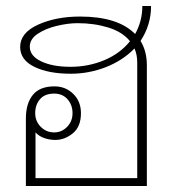

<svg xmlns="http://www.w3.org/2000/svg" viewBox="-20 -618 574 638"><path d="M447 -482Q468 -448 468 -401V0H66V-224Q66 -274 89 -302.5Q112 -331 161 -331Q198 -331 223.5 -306Q249 -281 249 -242Q249 -197 222 -175Q195 -153 164 -153Q145 -153 127.5 -159Q110 -165 98 -178V-26H436V-410Q436 -436 427 -457Q388 -417 332 -395Q276 -373 215 -373Q141 -373 94 -396Q47 -419 47 -462Q47 -509 106.5 -536Q166 -563 246 -563Q372 -563 429 -505Q453 -548 453 -598H482Q482 -535 447 -482ZM412 -481Q387 -512 340 -526.5Q293 -541 238 -541Q206 -541 168.5 -532Q131 -523 105 -505.5Q79 -488 79 -463Q79 -432 117 -414Q155 -396 214 -396Q274 -396 326.5 -418Q379 -440 412 -481ZM97 -242Q97 -215 115.5 -196.5Q134 -178 160 -178Q185 -178 203 -196.5Q221 -215 221 -242Q221 -269 204.5 -288Q188 -307 160 -307Q129 -307 113 -288.5Q97 -270 97 -242Z"/></svg>

Font: Taviraj Thin
Style: Regular
Weight: 100
Designer: Katatrad Team
Foundry: CadsonDemak
Version: Version 1.030